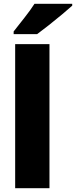

<svg xmlns="http://www.w3.org/2000/svg" viewBox="-20 -993 401 1013"><path d="M241 0H60V-760H241ZM361 -963Q341 -945 307.5 -917Q274 -889 238 -860.5Q202 -832 176 -813H52V-827Q77 -859 109 -899.5Q141 -940 162 -973H361Z"/></svg>

Font: Noto Sans Gurmukhi UI SemiCondensed Black
Style: Regular
Weight: 900
Width: 4
Designer: Jelle Bosma - Monotype Design Team
Foundry: Monotype Imaging Inc.
Version: Version 2.004; ttfautohint (v1.8.4.7-5d5b)